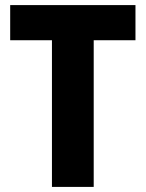

<svg xmlns="http://www.w3.org/2000/svg" viewBox="-20 -734 572 754"><path d="M348 0H184V-576H20V-714H512V-576H348Z"/></svg>

Font: Noto Sans Khmer UI SemiCondensed ExtraBold
Style: Regular
Weight: 800
Width: 4
Designer: Danh Hong and the Monotype Design Team
Foundry: Monotype Imaging Inc.
Version: Version 2.002; ttfautohint (v1.8.4.7-5d5b)